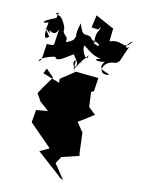

<svg xmlns="http://www.w3.org/2000/svg" viewBox="-99 -957 773 1053"><g transform="rotate(10 287.5 -430.5)"><path d="M176 -513 135 -457 107 -415 131 -372 180 -328 115 -322 103 -252 225 -128 172 -103 300 12 307 21 327 30 271 -54 296 -92 394 -116 391 -131 387 -244 351 -298 438 -352 399 -389 395 -472 410 -479 421 -554 294 -567 213 -513V-491L119 -528L134 -556ZM374 -816C399 -851 380 -819 382 -815C340 -763 394 -693 353 -753C423 -738 391 -696 340 -769C300 -787 299 -755 274 -833C244 -738 276 -780 250 -736C193 -702 219 -724 211 -743C164 -791 213 -765 170 -835C147 -873 105 -850 146 -870L137 -838C50 -807 65 -795 99 -807C77 -700 106 -718 116 -731C72 -795 82 -779 117 -748C98 -798 137 -715 164 -782C142 -676 166 -688 110 -689C100 -634 102 -583 80 -592C104 -621 191 -635 169 -623C187 -603 218 -633 277 -665C240 -662 323 -617 279 -589C255 -637 272 -630 295 -528C282 -612 241 -641 320 -620C267 -645 290 -640 278 -576C334 -661 315 -624 347 -668C341 -615 302 -699 315 -717C354 -688 363 -673 416 -660C345 -649 445 -633 448 -658C392 -595 461 -599 476 -581C403 -567 424 -656 501 -652C528 -665 518 -669 558 -751C533 -731 533 -763 575 -786C525 -720 522 -788 446 -763L454 -835L352 -891L336 -821Z"/></g></svg>

Font: Hussar Lance
Style: Regular
Weight: 700
Foundry: Cannot Into Space Fonts, PlusOne Fonts
Version: Version 2.27